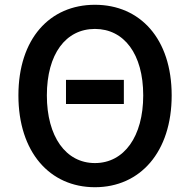

<svg xmlns="http://www.w3.org/2000/svg" viewBox="-20 -770 794 803"><path d="M256 -335H498V-436H256ZM377 13C566 13 698 -134 698 -371C698 -608 566 -750 377 -750C188 -750 57 -608 57 -371C57 -134 188 13 377 13ZM377 -88C255 -88 176 -199 176 -371C176 -544 255 -649 377 -649C499 -649 579 -544 579 -371C579 -199 499 -88 377 -88Z"/></svg>

Font: Noto Sans HK Medium
Style: Regular
Weight: 500
Designer: Ryoko NISHIZUKA 西塚涼子 (kana, bopomofo & ideographs); Paul D. Hunt (Latin, Greek & Cyrillic); Sandoll Communications 산돌커뮤니
Foundry: Adobe
Version: Version 2.002;hotconv 1.0.116;makeotfexe 2.5.65601